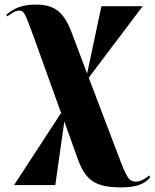

<svg xmlns="http://www.w3.org/2000/svg" viewBox="-20 -563 672 833"><path d="M507 250C566 250 608 237 632 206L627 198C617 209 590 225 571 225C539 225 530 209 492 108L365 -226L599 -536H420L358 -244L290 -424C255 -517 211 -543 135 -543C82 -543 45 -531 7 -499L12 -492C30 -505 45 -517 64 -517C85 -517 90 -502 127 -401L245 -73L41 240H220L259 -36L319 131C353 221 395 250 507 250Z"/></svg>

Font: Noto Serif Display Condensed Black
Style: Regular
Weight: 900
Width: 3
Designer: Monotype Design Team
Foundry: Monotype Imaging Inc.
Version: Version 2.009